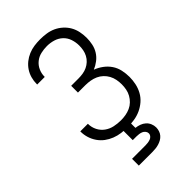

<svg xmlns="http://www.w3.org/2000/svg" viewBox="-281 -842 1162 1162"><g transform="rotate(-45 300.0 -261.5)"><path d="M303 8Q276 8 249 4.5Q222 1 196.5 -9Q171 -19 149.5 -35Q128 -51 112.5 -73.5Q97 -96 89 -122Q81 -148 81 -175Q81 -176 81 -176Q81 -176 81 -177H146Q146 -177 146 -176.5Q146 -176 146 -176Q146 -147 159 -121Q172 -95 195 -78.5Q218 -62 246 -56Q274 -50 303 -50Q323 -50 343.5 -53.5Q364 -57 383 -65.5Q402 -74 417 -88.5Q432 -103 442 -121Q452 -139 456 -159.5Q460 -180 460 -201Q460 -222 456 -242.5Q452 -263 442 -281.5Q432 -300 416.5 -314.5Q401 -329 382 -337.5Q363 -346 342 -349.5Q321 -353 300 -353H237V-411H300Q319 -411 338 -414Q357 -417 374 -425Q391 -433 405 -446Q419 -459 428 -476Q437 -493 440.5 -511.5Q444 -530 444 -549Q444 -577 435 -604Q426 -631 405.5 -650Q385 -669 358 -677Q331 -685 303 -685Q277 -685 251 -679Q225 -673 204.5 -656.5Q184 -640 173 -615.5Q162 -591 162 -565Q162 -564 162 -563.5Q162 -563 162 -562H97Q97 -563 97 -564Q97 -565 97 -566Q97 -592 104 -617Q111 -642 125 -663Q139 -684 159 -700Q179 -716 203 -726Q227 -736 252 -739.5Q277 -743 303 -743Q330 -743 356.5 -739Q383 -735 407 -724Q431 -713 451.5 -694.5Q472 -676 485 -653Q498 -630 503.5 -603.5Q509 -577 509 -550Q509 -524 503.5 -497.5Q498 -471 484 -448.5Q470 -426 448.5 -409.5Q427 -393 403 -383Q430 -373 454.5 -355Q479 -337 495.5 -312.5Q512 -288 518.5 -258.5Q525 -229 525 -199Q525 -171 519 -142.5Q513 -114 499 -88.5Q485 -63 463 -44Q441 -25 415 -13Q389 -1 360 3.5Q331 8 303 8ZM185 220V162H300Q311 162 321.5 160.5Q332 159 342 155.5Q352 152 359 143.5Q366 135 366 124Q366 114 359 105Q352 96 342 92Q332 88 321.5 86.5Q311 85 300 85H268V0H332V44Q350 46 366.5 52Q383 58 396 69.5Q409 81 416 97.5Q423 114 423 131Q423 145 418.5 159Q414 173 404.5 184Q395 195 382.5 202Q370 209 356.5 213Q343 217 328.5 218.5Q314 220 300 220Z"/></g></svg>

Font: Iosevka Aile Custom Light
Style: Regular
Weight: 300
Designer: Belleve Invis
Foundry: Belleve Invis
Version: Version 17.0.2; ttfautohint (v1.8.3)